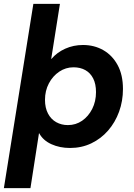

<svg xmlns="http://www.w3.org/2000/svg" viewBox="-32 -750 690 990"><path d="M-12 220 140 -730H277L232 -446H233Q262 -480 304.5 -499Q347 -518 396 -518Q454 -518 500.5 -491.5Q547 -465 574.5 -414.5Q602 -364 602 -291Q602 -229 582 -174Q562 -119 525.5 -77Q489 -35 439 -11Q389 13 329 13Q276 13 233 -6.5Q190 -26 170 -63H169L125 220ZM318 -105Q359 -105 391.5 -127.5Q424 -150 443.5 -188.5Q463 -227 463 -275Q463 -317 448.5 -345.5Q434 -374 408 -388.5Q382 -403 347 -403Q307 -403 273.5 -380.5Q240 -358 220 -320Q200 -282 200 -235Q200 -194 215.5 -164.5Q231 -135 258 -120Q285 -105 318 -105Z"/></svg>

Font: MuseoModerno Thin SemiBold
Style: Italic
Weight: 600
Italic angle: -9°
Version: Version 1.003